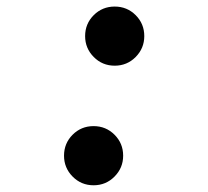

<svg xmlns="http://www.w3.org/2000/svg" viewBox="-20 -547 626 577"><path d="M261.2 9.8Q224.1 9.8 198.2 -16.4Q172.4 -42.5 172.4 -79.1Q172.4 -116.2 198.2 -142.1Q224.1 -168 261.2 -168Q298.3 -168 324.2 -142.1Q350.1 -116.2 350.1 -79.1Q350.1 -42.5 324.2 -16.4Q298.3 9.8 261.2 9.8ZM324.7 -349.6Q287.6 -349.6 261.7 -375.7Q235.8 -401.9 235.8 -438.5Q235.8 -475.6 261.7 -501.5Q287.6 -527.3 324.7 -527.3Q361.8 -527.3 387.7 -501.5Q413.6 -475.6 413.6 -438.5Q413.6 -401.9 387.7 -375.7Q361.8 -349.6 324.7 -349.6Z"/></svg>

Font: Cascadia Mono
Style: Bold Italic
Weight: 700
Italic angle: -10°
Monospace: yes
Designer: Aaron Bell
Foundry: Saja Typeworks
Version: Version 2404.023; ttfautohint (v1.8.4)